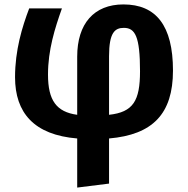

<svg xmlns="http://www.w3.org/2000/svg" viewBox="-20 -610 850 868"><path d="M762 -291C762 -495 685 -590 538 -590C405 -590 329 -503 329 -354V-91C235 -104 197 -156 197 -273C197 -384 228 -482 260 -572H112C80 -488 48 -383 48 -261C48 -100 134 0 329 16V238L473 220V16C670 -1 762 -95 762 -291ZM473 -91V-356C473 -464 500 -484 540 -484C591 -484 613 -445 613 -288C613 -154 582 -103 473 -91Z"/></svg>

Font: Glow Sans SC Normal
Style: Bold
Weight: 700
Designer: Ryoko NISHIZUKA (kana, bopomofo & ideographs); Paul D. Hunt (Latin, Greek & Cyrillic); Sandoll Communications, Soo-young
Version: Version 0.93